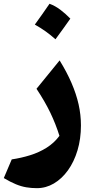

<svg xmlns="http://www.w3.org/2000/svg" viewBox="-20 -705 486 1011"><path d="M406.2 -44.6Q406.2 -100.6 393.8 -155.8Q381.3 -210.9 356.6 -268.1Q331.9 -325.4 293.9 -386.9L172.2 -237.5Q216.1 -171.5 244.9 -111.7Q273.6 -51.8 293 10.3Q265.3 47.7 225.6 72.7Q185.9 97.7 138.8 112.3Q91.6 127 41.8 134.3L0 232.6Q35.2 253.6 63.6 265.2Q92 276.9 118.6 281.3Q145.2 285.8 174.3 285.8Q221.8 285.8 263.8 261.1Q305.8 236.3 337.9 191.7Q370 147 388.1 86.6Q406.2 26.2 406.2 -44.6ZM240.7 -685.2Q222 -658 202.9 -630.7Q183.8 -603.4 163.4 -575.5Q194.3 -558.4 221.3 -539Q248.2 -519.5 272.1 -498.2Q292.6 -526 312.1 -553.1Q331.5 -580.2 350.4 -606.9Q325.5 -632.6 298.1 -653.4Q270.7 -674.2 240.7 -685.2Z"/></svg>

Font: Pinar FD VF
Style: Regular
Weight: 300
Designer: Amin Abedi
Version: Version 2.000